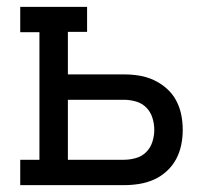

<svg xmlns="http://www.w3.org/2000/svg" viewBox="-20 -540 640 560"><path d="M39 0V-74H95V-446H39V-520H234V-447H178V-323H341Q364 -323 386 -319.5Q408 -316 428.5 -306.5Q449 -297 466 -282Q483 -267 493.5 -247.5Q504 -228 508.5 -206Q513 -184 513 -161Q513 -139 508.5 -117Q504 -95 493.5 -75.5Q483 -56 466 -40.5Q449 -25 428.5 -16Q408 -7 386 -3.5Q364 0 341 0ZM178 -74H341Q359 -74 376.5 -79Q394 -84 406.5 -96.5Q419 -109 424.5 -126.5Q430 -144 430 -161Q430 -179 424.5 -196.5Q419 -214 406.5 -226.5Q394 -239 376.5 -244Q359 -249 341 -249H178Z"/></svg>

Font: Iosevka Etoile
Style: Regular
Weight: 400
Designer: Belleve Invis
Foundry: Belleve Invis
Version: Version 33.2.4